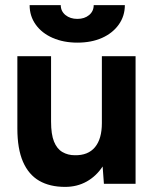

<svg xmlns="http://www.w3.org/2000/svg" viewBox="-20 -720 608 752"><path d="M235 12Q175 12 133.5 -12Q92 -36 70 -86.5Q48 -137 48 -217V-500H180V-244Q180 -194 191.5 -165.5Q203 -137 224.5 -124.5Q246 -112 273 -112Q325 -111 352 -143.5Q379 -176 379 -238V-500H511V0H387L382 -68Q357 -30 319.5 -9Q282 12 235 12ZM283 -553Q229 -553 186.5 -571.5Q144 -590 120 -623.5Q96 -657 96 -700H218Q218 -676 236.5 -661Q255 -646 283 -646Q311 -646 329 -661Q347 -676 347 -700H469Q469 -657 445 -623.5Q421 -590 379.5 -571.5Q338 -553 283 -553Z"/></svg>

Font: Figtree Light
Style: Bold
Weight: 700
Version: Version 2.002